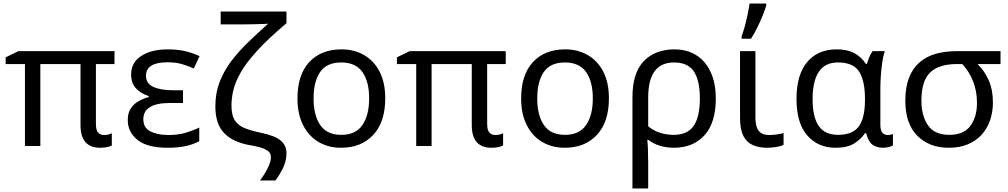

<svg xmlns="http://www.w3.org/2000/svg" viewBox="-20 -825 5698 1085"><path d="M84 -536H627V-463H522V-124Q522 -89 535 -75.5Q548 -62 568 -62Q582 -62 593 -65Q604 -68 612 -72V-3Q604 2 586.5 6Q569 10 546 10Q435 10 435 -118V-463H208V0H121V-463H12V-501Z M1014 -315V-243H941Q790 -243 790 -151Q790 -102 831 -82Q872 -62 932 -62Q987 -62 1030 -75Q1073 -88 1106 -104V-27Q1075 -10 1032 0Q989 10 927 10Q812 10 757 -34.5Q702 -79 702 -146Q702 -186 718.5 -211.5Q735 -237 762 -252.5Q789 -268 821 -277V-282Q776 -296 748.5 -325.5Q721 -355 721 -404Q721 -472 778.5 -509Q836 -546 927 -546Q985 -546 1026.5 -536Q1068 -526 1108 -508L1075 -438Q1042 -453 1007.5 -463Q973 -473 926 -473Q805 -473 805 -397Q805 -353 846.5 -334Q888 -315 958 -315Z M1599 40Q1599 84 1579.5 124Q1560 164 1536 195H1449Q1473 164 1492 127Q1511 90 1511 63Q1511 49 1503 37Q1495 25 1469.5 14.5Q1444 4 1390 -5Q1295 -22 1246 -73.5Q1197 -125 1197 -224Q1197 -299 1221 -361.5Q1245 -424 1286.5 -479Q1328 -534 1382 -586Q1436 -638 1495 -691Q1490 -690 1468 -689.5Q1446 -689 1413.5 -688Q1381 -687 1347 -687H1227V-760H1599V-694Q1496 -607 1433.5 -538.5Q1371 -470 1340 -415Q1309 -360 1298.5 -315Q1288 -270 1288 -230Q1288 -173 1308 -143.5Q1328 -114 1366 -99.5Q1404 -85 1458 -74Q1534 -58 1566.5 -30.5Q1599 -3 1599 40Z M2157 -269Q2157 -136 2089.5 -63Q2022 10 1907 10Q1836 10 1780.5 -22.5Q1725 -55 1693 -117.5Q1661 -180 1661 -269Q1661 -402 1727.5 -474Q1794 -546 1910 -546Q1982 -546 2038 -513.5Q2094 -481 2125.5 -419.5Q2157 -358 2157 -269ZM1752 -269Q1752 -174 1789.5 -118.5Q1827 -63 1909 -63Q1990 -63 2028 -118.5Q2066 -174 2066 -269Q2066 -364 2028 -418Q1990 -472 1908 -472Q1826 -472 1789 -418Q1752 -364 1752 -269Z M2295 -536H2838V-463H2733V-124Q2733 -89 2746 -75.5Q2759 -62 2779 -62Q2793 -62 2804 -65Q2815 -68 2823 -72V-3Q2815 2 2797.5 6Q2780 10 2757 10Q2646 10 2646 -118V-463H2419V0H2332V-463H2223V-501Z M3421 -269Q3421 -136 3353.5 -63Q3286 10 3171 10Q3100 10 3044.5 -22.5Q2989 -55 2957 -117.5Q2925 -180 2925 -269Q2925 -402 2991.5 -474Q3058 -546 3174 -546Q3246 -546 3302 -513.5Q3358 -481 3389.5 -419.5Q3421 -358 3421 -269ZM3016 -269Q3016 -174 3053.5 -118.5Q3091 -63 3173 -63Q3254 -63 3292 -118.5Q3330 -174 3330 -269Q3330 -364 3292 -418Q3254 -472 3172 -472Q3090 -472 3053 -418Q3016 -364 3016 -269Z M3554 240V-275Q3554 -413 3618 -479.5Q3682 -546 3793 -546Q3844 -546 3886.5 -528Q3929 -510 3960 -474.5Q3991 -439 4008 -387.5Q4025 -336 4025 -268Q4025 -131 3961 -60.5Q3897 10 3788 10Q3746 10 3708.5 -1.5Q3671 -13 3643 -35H3638Q3640 -18 3641.5 17.5Q3643 53 3643 98V240ZM3643 -274V-112Q3671 -87 3709 -75Q3747 -63 3787 -63Q3866 -63 3900.5 -114.5Q3935 -166 3935 -268Q3935 -371 3901 -421.5Q3867 -472 3789 -472Q3643 -472 3643 -274Z M4249 -536V-158Q4249 -110 4267.5 -86Q4286 -62 4326 -62Q4348 -62 4371.5 -65.5Q4395 -69 4408 -73V-6Q4394 1 4367 5.5Q4340 10 4314 10Q4270 10 4235.5 -4.5Q4201 -19 4181.5 -55.5Q4162 -92 4162 -157V-536ZM4171 -606V-620Q4180 -644 4189 -677Q4198 -710 4205 -744Q4212 -778 4216 -805H4310V-794Q4304 -772 4290.5 -738.5Q4277 -705 4259.5 -669.5Q4242 -634 4224 -606Z M4701 10Q4603 10 4542 -59.5Q4481 -129 4481 -266Q4481 -402 4541 -474Q4601 -546 4709 -546Q4768 -546 4807.5 -525Q4847 -504 4873 -464H4879Q4884 -481 4892 -501Q4900 -521 4911 -536H4980Q4972 -514 4966.5 -478Q4961 -442 4958 -402Q4955 -362 4955 -326V-118Q4955 -87 4967 -74.5Q4979 -62 4996 -62Q5004 -62 5013 -64Q5022 -66 5026 -67V-3Q5018 2 5002 6Q4986 10 4970 10Q4933 10 4909.5 -8Q4886 -26 4875 -72H4868Q4845 -38 4806.5 -14Q4768 10 4701 10ZM4716 -63Q4798 -63 4833 -110.5Q4868 -158 4868 -261V-267Q4868 -367 4835.5 -419.5Q4803 -472 4715 -472Q4642 -472 4607 -419Q4572 -366 4572 -265Q4572 -164 4606.5 -113.5Q4641 -63 4716 -63Z M5387 -536H5634V-463H5504Q5543 -426 5567 -372Q5591 -318 5591 -246Q5591 -192 5575 -145.5Q5559 -99 5528 -64.5Q5497 -30 5450.5 -10Q5404 10 5342 10Q5231 10 5163.5 -58Q5096 -126 5096 -256Q5096 -331 5116.5 -384.5Q5137 -438 5175 -471.5Q5213 -505 5266.5 -520.5Q5320 -536 5387 -536ZM5187 -256Q5187 -171 5224 -117Q5261 -63 5344 -63Q5427 -63 5464 -114Q5501 -165 5501 -244Q5501 -308 5479.5 -364Q5458 -420 5418 -463H5387Q5287 -463 5237 -416Q5187 -369 5187 -256Z"/></svg>

Font: BC Sans
Style: Regular
Weight: 400
Designer: Monotype Design Team
Province of B.C.
Foundry: Monotype Imaging Inc.
Version: Version 2.000;GOOG;noto-source:20170915:90ef993387c0